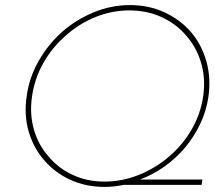

<svg xmlns="http://www.w3.org/2000/svg" viewBox="-20 -728 848 756"><path d="M106 -348Q116 -418 150.5 -479.5Q185 -541 238 -587Q290 -634 355 -660.5Q420 -687 489 -687Q559 -687 616.5 -660.5Q674 -634 714 -587Q754 -541 772 -480Q790 -419 780 -349Q770 -279 734.5 -218Q699 -157 646 -112Q593 -66 527 -39.5Q461 -13 391 -13Q323 -13 266 -39.5Q209 -66 171 -112Q131 -157 113.5 -218Q96 -279 106 -348ZM85 -349Q74 -275 93 -210Q112 -145 154 -97Q196 -48 257 -20Q318 8 392 8Q410 8 428.5 6Q447 4 467 0H774L777 -21H531Q582 -40 627 -72Q672 -104 708 -146Q744 -189 768.5 -240.5Q793 -292 801 -349Q811 -423 792 -488.5Q773 -554 731 -603Q689 -651 627.5 -679.5Q566 -708 492 -708Q418 -708 349 -679.5Q280 -651 225 -603Q170 -554 132.5 -488.5Q95 -423 85 -349Z"/></svg>

Font: Josefin Slab ExtraLight
Style: Italic
Weight: 250
Italic angle: -12°
Designer: Santiago Orozco
Foundry: Typemade
Version: Version 2.100